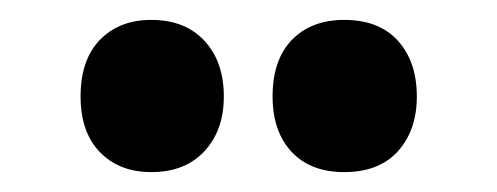

<svg xmlns="http://www.w3.org/2000/svg" viewBox="-20 -787 500 193"><path d="M61 -690Q61 -727 80.5 -747Q100 -767 132 -767Q166 -767 185.5 -746Q205 -725 205 -690Q205 -656 185.5 -635Q166 -614 132 -614Q100 -614 80.5 -634Q61 -654 61 -690ZM254 -690Q254 -727 273.5 -747Q293 -767 326 -767Q361 -767 380 -746Q399 -725 399 -690Q399 -656 380 -635Q361 -614 326 -614Q292 -614 273 -634.5Q254 -655 254 -690Z"/></svg>

Font: Noto Sans Lao UI ExtCond Blk
Style: Regular
Weight: 900
Width: 2
Designer: Monotype Design Team
Foundry: Monotype Imaging Inc.
Version: Version 2.000; ttfautohint (v1.8.4.7-5d5b)